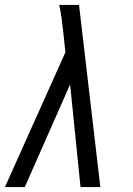

<svg xmlns="http://www.w3.org/2000/svg" viewBox="-40 -755 535 775"><path d="M-20 0 224 -544 215 -629Q212 -655 208.5 -682Q205 -709 199 -735H279L365 0H285L243 -414L60 0Z"/></svg>

Font: Iosevka QP
Style: Italic
Weight: 400
Italic angle: -9°
Designer: Belleve Invis
Foundry: Belleve Invis
Version: Version 20.0.0; ttfautohint (v1.8.4)